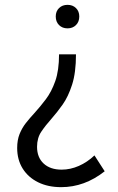

<svg xmlns="http://www.w3.org/2000/svg" viewBox="-20 -523 491 797"><path d="M260.3 -502.9Q281.7 -502.9 295.4 -489.5Q309.1 -476.1 309.1 -454.6Q309.1 -432.6 295.4 -418.9Q281.7 -405.3 260.3 -405.3Q238.8 -405.3 225.1 -418.9Q211.4 -432.6 211.4 -454.6Q211.4 -476.1 225.1 -489.5Q238.8 -502.9 260.3 -502.9ZM372.1 122.1 414.6 188Q331.1 253.9 233.9 253.9Q179.2 253.9 138.2 233.6Q97.2 213.4 74.2 176.8Q51.3 140.1 51.3 91.3Q51.3 58.1 61.3 33.2Q71.3 8.3 87.6 -12.5Q104 -33.2 123 -53.7Q147 -80.1 170.4 -111.1Q193.8 -142.1 209.5 -186.5Q225.1 -231 225.1 -297.4H295.4Q295.4 -221.7 279.3 -171.6Q263.2 -121.6 240 -88.9Q216.8 -56.2 194.3 -30.8Q168.9 -2.4 151.4 23.7Q133.8 49.8 133.8 86.4Q133.8 130.4 161.1 155.8Q188.5 181.2 235.8 181.2Q272 181.2 307.1 165.8Q342.3 150.4 372.1 122.1Z"/></svg>

Font: Kumbh Sans
Style: Regular
Weight: 400
Version: Version 1.005